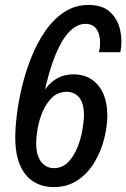

<svg xmlns="http://www.w3.org/2000/svg" viewBox="-20 -750 513 780"><path d="M198 10Q151 10 115.5 -12.5Q80 -35 61 -80Q42 -125 42 -193Q42 -231 48.5 -284.5Q55 -338 69.5 -398.5Q84 -459 107.5 -517.5Q131 -576 164 -624Q197 -672 241 -701Q285 -730 340 -730Q397 -730 428 -700.5Q459 -671 468.5 -626.5Q478 -582 469 -538H382Q388 -562 386 -589Q384 -616 370 -634.5Q356 -653 326 -653Q294 -653 263.5 -623Q233 -593 206.5 -530Q180 -467 158 -365L151 -336L137 -341Q160 -393 195.5 -420.5Q231 -448 278 -448Q321 -448 352 -427.5Q383 -407 399.5 -369.5Q416 -332 416 -281Q416 -238 403.5 -187.5Q391 -137 364.5 -92Q338 -47 296.5 -18.5Q255 10 198 10ZM199 -67Q233 -67 256.5 -91Q280 -115 294.5 -151Q309 -187 315 -223.5Q321 -260 321 -284Q321 -315 312.5 -335.5Q304 -356 288 -366.5Q272 -377 251 -377Q216 -377 192 -354Q168 -331 153.5 -297Q139 -263 133 -228Q127 -193 127 -168Q127 -119 147 -93Q167 -67 199 -67Z"/></svg>

Font: Instrument Sans Condensed Medium
Style: Italic
Weight: 500
Width: 3
Italic angle: -13°
Designer: Rodrigo Fuenzalida
Foundry: fragTYPE
Version: Version 1.000;gftools[0.9.28]